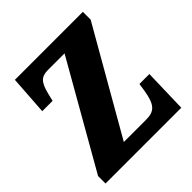

<svg xmlns="http://www.w3.org/2000/svg" viewBox="-153 -642 749 749"><g transform="rotate(-45 221.5 -268.0)"><path d="M6 0H424L429 -181H374L369 -147C358 -82 340 -64 294 -64H171L417 -493V-536H42L31 -374H88L95 -403C108 -457 123 -472 161 -472H252L6 -41Z"/></g></svg>

Font: Noto Serif Hebrew ExtraCondensed ExtraBold
Style: Regular
Weight: 800
Width: 2
Designer: Monotype Design Team
Foundry: Monotype Imaging Inc.
Version: Version 2.004